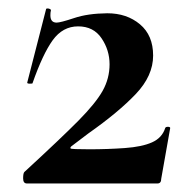

<svg xmlns="http://www.w3.org/2000/svg" viewBox="-20 -430 442 450"><path d="M43 0Q34.2 0 34.2 -12Q34.2 -23.9 37.1 -26.9Q124 -106.9 164.1 -147.5Q204.1 -188 220.5 -217Q236.8 -246.1 236.8 -279.3Q236.8 -312.5 218 -340.3Q199.2 -368.2 163.1 -368.2Q127 -368.2 103.5 -335.7Q80.1 -303.2 56.2 -234.9Q56.6 -233.9 49.8 -233.9Q43 -233.9 43.9 -236.8L87.9 -408.2Q87.9 -410.2 91.3 -410.2Q94.7 -410.2 97.4 -408.7Q100.1 -407.2 99.1 -404.3Q98.1 -401.4 98.1 -394Q98.1 -377 112.8 -377Q121.6 -377 153.8 -387.7Q185.5 -398.4 231.4 -398.9Q277.3 -398.9 308.1 -373Q338.9 -347.2 338.9 -299.8Q338.9 -252.4 298.3 -209.7Q257.8 -167 187 -117.2L147 -86.9Q144 -84 145.5 -82Q147 -80.1 189.5 -80.1Q231.9 -80.1 272.5 -83Q313 -85.9 336.4 -96.4Q359.9 -106.9 367.2 -129.9Q368.2 -132.8 373.5 -132.8Q378.9 -132.8 378.9 -129.9L357.9 -11.2Q357.9 0 349.1 0Z"/></svg>

Font: Cormorant-Bold
Style: Bold
Weight: 700
Designer: Christian Thalmann (Catharsis Fonts)
Version: Version 3.000